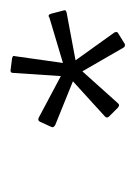

<svg xmlns="http://www.w3.org/2000/svg" viewBox="34 -739 258 366"><g transform="rotate(-90 163.0 -556.0)"><path d="M141 -460 124 -477Q120 -481 124 -485L191 -546L107 -580Q105 -582 104 -583Q103 -584 104 -587L114 -609Q116 -612 118 -612Q120 -612 122 -611L201 -569L207 -660Q207 -663 208.5 -664Q210 -665 211 -665L235 -662Q238 -661 239 -660Q240 -659 239 -657L226 -565L313 -591Q315 -593 317 -592Q319 -591 320 -587L326 -564Q327 -561 326 -560Q325 -559 322 -558L231 -541L284 -467Q285 -465 285 -463Q285 -461 283 -460L262 -447Q257 -446 255 -450L210 -528L149 -460Q147 -458 145.5 -458Q144 -458 141 -460Z"/></g></svg>

Font: Sofia Sans Extra Condensed Light
Style: Italic
Weight: 300
Italic angle: -9°
Version: Version 4.100